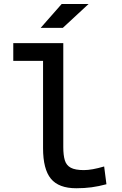

<svg xmlns="http://www.w3.org/2000/svg" viewBox="-20 -953 626 982"><path d="M370.1 9.8Q280.3 9.8 240.2 -39.1Q200.2 -87.9 200.2 -195.3V-641.6H47.9V-732.4H303.7V-200.2Q303.7 -159.2 311.5 -133.3Q319.3 -107.4 342 -95.2Q364.7 -83 409.2 -83Q449.7 -83 512.7 -101.6L524.4 -10.7Q484.9 0 448.5 4.9Q412.1 9.8 370.1 9.8ZM188 -810.5 295.4 -932.6H433.1L301.3 -810.5Z"/></svg>

Font: CaskaydiaMono NF
Style: Regular
Weight: 400
Designer: Aaron Bell
Foundry: Saja Typeworks
Version: Version 2111.001; ttfautohint (v1.8.4);Nerd Fonts 3.1.1